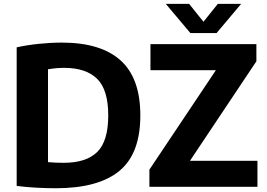

<svg xmlns="http://www.w3.org/2000/svg" viewBox="-20 -969 1385 996"><path d="M269.5 7.5Q223 7.5 170.5 4.8Q118 2 66.5 -4.5V-723.5Q118 -735 180 -741.5Q242 -748 301 -748Q502.5 -748 605.2 -656Q708 -564 708 -370Q708 -171.5 598.8 -82Q489.5 7.5 269.5 7.5ZM311.5 -124.5Q427 -124.5 484.2 -180.5Q541.5 -236.5 541.5 -370.5Q541.5 -503.5 483.8 -560.2Q426 -617 312.5 -617Q272 -617 229 -609.5V-128Q249.5 -126 269.5 -125.2Q289.5 -124.5 311.5 -124.5ZM755 0V-89L1100 -605H760.5V-740H1310V-651L965.5 -135H1315.5V0ZM967.5 -797.5 840 -949H961L1035.5 -856L1110 -949H1231L1103.5 -797.5Z"/></svg>

Font: Encode Sans
Style: Bold
Weight: 700
Designer: Multiple Designers
Foundry: Impallari Type
Version: Version 3.002; ttfautohint (v1.8.3) -l 8 -r 50 -G 200 -x 14 